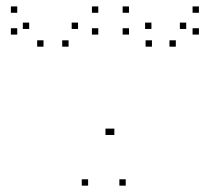

<svg xmlns="http://www.w3.org/2000/svg" viewBox="-20 -574 660 604"><path d="M375.5 10V-10H355.5V10ZM565.8 -482.9V-502.9H545.8V-482.9ZM533.1 -427.2V-447.2H513.1V-427.2ZM605.8 -465.2V-485.2H585.8V-465.2ZM605.8 -533.8V-553.8H585.8V-533.8ZM385.8 -533.8V-553.8H365.8V-533.8ZM385.8 -465.2V-485.2H365.8V-465.2ZM458 -427.2V-447.2H438V-427.2ZM456.4 -482.9V-502.9H436.4V-482.9ZM339.7 -149.4V-169.4H319.7V-149.4ZM331.8 -149.4V-169.4H311.8V-149.4ZM225.5 -482.9V-502.9H205.5V-482.9ZM195.7 -427.2V-447.2H175.7V-427.2ZM289.2 -465.2V-485.2H269.2V-465.2ZM289.2 -533.8V-553.8H269.2V-533.8ZM34.2 -533.8V-553.8H14.2V-533.8ZM34.2 -465.2V-485.2H14.2V-465.2ZM116.9 -427.2V-447.2H96.9V-427.2ZM71.8 -482.9V-502.9H51.8V-482.9ZM257.2 10V-10H237.2V10Z"/></svg>

Font: Monaspace Xenon Dots Var
Style: Regular
Weight: 400
Designer: Riley Cran and the Lettermatic Team
Version: Version 1.100 (Monaspace Xenon Dots)